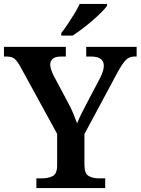

<svg xmlns="http://www.w3.org/2000/svg" viewBox="-22 -951 711 971"><path d="M162 0V-49H190Q222 -49 244.5 -60.5Q267 -72 267 -116V-274L82 -612Q66 -641 52.5 -653Q39 -665 11 -665H-2V-714H311V-665H286Q257 -665 244.5 -653.5Q232 -642 232 -625Q232 -612 237 -597.5Q242 -583 248 -571L322 -432Q338 -403 348.5 -377Q359 -351 368 -327Q377 -351 392.5 -381.5Q408 -412 425 -444L485 -558Q495 -578 499 -593Q503 -608 503 -618Q503 -665 439 -665H414V-714H669V-665H657Q633 -665 616 -649Q599 -633 574 -588L405 -273V-118Q405 -73 426.5 -61Q448 -49 478 -49H510V0ZM288 -784Q303 -803 320.5 -829Q338 -855 354.5 -882Q371 -909 381 -931H519V-921Q510 -908 490 -888Q470 -868 444.5 -846Q419 -824 393 -804.5Q367 -785 345 -771H288Z"/></svg>

Font: Noto Serif Myanmar SemiBold
Style: Regular
Weight: 600
Designer: Ben Mitchell and the Monotype Design Team
Foundry: Monotype Imaging Inc.
Version: Version 2.106; ttfautohint (v1.8.4.7-5d5b)